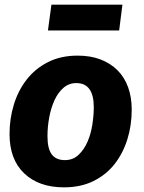

<svg xmlns="http://www.w3.org/2000/svg" viewBox="-20 -788 617 825"><path d="M314 -549Q369 -549 412 -532.5Q455 -516 485 -486Q515 -456 530.5 -413Q546 -370 546 -317Q546 -249 527 -188.5Q508 -128 471.5 -82Q435 -36 380.5 -9.5Q326 17 255 17Q147 17 84 -43Q21 -103 21 -212Q21 -278 39.5 -338.5Q58 -399 94.5 -446Q131 -493 186 -521Q241 -549 314 -549ZM308 -431Q276 -431 252.5 -410.5Q229 -390 214 -357Q199 -324 191.5 -283.5Q184 -243 184 -203Q184 -149 202.5 -124.5Q221 -100 259 -100Q294 -100 318 -123Q342 -146 356.5 -180Q371 -214 377 -254Q383 -294 383 -327Q383 -431 308 -431ZM492 -657H186L201 -768H506Z"/></svg>

Font: Szlgxwxxxixliatcpuztgldltzi
Style: Regular
Weight: 700
Italic angle: -8°
Designer: Carrois Corporate & Edenspiekermann
Foundry: Carrois Corporate GbR & Edenspiekermann AG
Version: Version 2.001